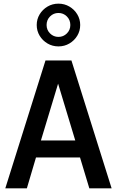

<svg xmlns="http://www.w3.org/2000/svg" viewBox="-20 -1031 640 1051"><path d="M9 0 229 -700H371L591 0H469L418 -169H177L127 0ZM204 -262H392L298 -573ZM300 -777Q267 -777 240 -793Q213 -809 197 -835.5Q181 -862 181 -894Q181 -926 197 -952.5Q213 -979 240 -995Q267 -1011 300 -1011Q333 -1011 360 -995Q387 -979 403 -952.5Q419 -926 419 -894Q419 -862 403 -835.5Q387 -809 360 -793Q333 -777 300 -777ZM300 -829Q327 -829 346 -848Q365 -867 365 -894Q365 -922 346 -941Q327 -960 300 -960Q273 -960 254 -941Q235 -922 235 -894Q235 -867 254 -848Q273 -829 300 -829Z"/></svg>

Font: Red Hat Mono Medium
Style: Regular
Weight: 500
Monospace: yes
Designer: Pentagram, MCKL
Foundry: Pentagram, MCKL
Version: Version 1.023; ttfautohint (v1.8.3)